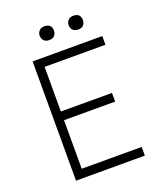

<svg xmlns="http://www.w3.org/2000/svg" viewBox="-155 -959 893 1059"><g transform="rotate(-20 291.5 -430.0)"><path d="M106 0V-700H515V-649H158V-387H458V-336H158V-51H510V0ZM403 -779Q383 -779 372 -790.5Q361 -802 361 -820Q361 -836 372 -848Q383 -860 403 -860Q425 -860 435 -849Q445 -838 445 -820Q445 -804 435 -791.5Q425 -779 403 -779ZM233 -779Q213 -779 202 -790.5Q191 -802 191 -820Q191 -836 202 -848Q213 -860 233 -860Q255 -860 265 -849Q275 -838 275 -820Q275 -804 265 -791.5Q255 -779 233 -779Z"/></g></svg>

Font: Readex Pro ExtraLight
Style: Regular
Weight: 200
Designer: Bonnie Shaver-Troup, Thomas Jockin
Foundry: Lexend
Version: Version 1.203; ttfautohint (v1.8.3)